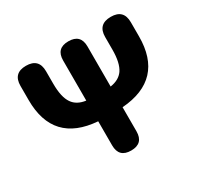

<svg xmlns="http://www.w3.org/2000/svg" viewBox="-155 -938 1178 1133"><g transform="rotate(-30 434.0 -372.0)"><path d="M434 0Q351 0 351 -83V-247Q58 -269 58 -561V-657Q58 -744 145 -744Q232 -744 232 -657V-572Q232 -480 262 -437Q290 -396 351 -388V-661Q351 -744 434 -744Q517 -744 517 -661V-566V-388Q577 -397 605 -437Q635 -481 635 -572V-657Q635 -744 723 -744Q810 -744 810 -657V-561Q810 -269 517 -247V-83Q517 0 434 0Z"/></g></svg>

Font: GenSenRounded TW H
Style: Regular
Weight: 900
Version: Version 1.501;PS 1;hotconv 16.6.51;makeotf.lib2.5.65220